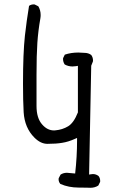

<svg xmlns="http://www.w3.org/2000/svg" viewBox="-20 -742 540 888"><path d="M397.9 126.5Q418.9 126.5 434.6 116.2L442.9 99.6Q443.4 97.7 443.4 95.7Q443.4 81.1 435.5 71.8Q423.8 63 409.7 63Q405.3 63 400.4 64L392.1 65.4L401.9 -438L409.7 -457.5Q410.2 -460 410.2 -461.9Q410.2 -476.6 401.9 -487.8Q388.7 -497.6 370.1 -497.6H369.6Q355.5 -499 342.3 -499Q308.6 -499 279.8 -489.3L272 -473.6Q271.5 -471.7 271.5 -469.7Q271.5 -455.1 279.3 -443.8Q295.9 -434.6 315.4 -434.6Q323.2 -434.6 331.5 -436L340.3 -437.5V-222.2Q321.3 -173.8 295.2 -158Q269 -142.1 236.3 -139.2Q233.4 -138.7 230 -138.7Q199.2 -138.7 175.3 -166Q148.9 -195.3 148.9 -252V-396.5Q148.9 -487.8 152.8 -544.2Q156.7 -600.6 166.5 -655.8Q168 -664.1 168 -672.4Q168 -694.8 157.2 -712.9L140.6 -721.2Q138.7 -721.7 136.7 -721.7Q123 -721.7 114.3 -714.8Q103 -646 95.2 -576.7Q86.4 -495.6 86.4 -355.5Q86.4 -275.4 89.4 -223.1Q93.8 -150.9 139.2 -105.5Q168 -76.7 199.2 -76.7Q239.7 -76.7 267.6 -81.5Q295.9 -85.9 326.2 -99.6L336.4 -104V-92.8Q336.4 -17.1 327.6 60.5L300.8 58.1Q294.9 57.1 289.6 57.1Q273.4 57.1 260.3 65.4L251.5 82Q251 84 251 88.1Q251 92.3 252.9 98.1Q254.9 104 259.3 108.9Q298.3 125.5 342.8 125.5Q368.2 125.5 382.3 126Q396.5 126.5 397.9 126.5Z"/></svg>

Font: Bakudai
Style: ExtraLight
Weight: 200
Version: Version 1.48